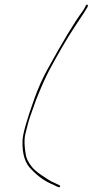

<svg xmlns="http://www.w3.org/2000/svg" viewBox="-20 -694 400 830"><path d="M357.8 -673.5C360.7 -672.5 360.7 -669 357.9 -662.9C355.1 -656.9 337.2 -629.3 304.3 -580.1C272.7 -532.8 235.3 -469.1 192.3 -389C177.5 -361.4 158.8 -319.4 136.3 -263L120.2 -218C115.4 -204.7 111.5 -193.3 108.3 -184C105.2 -174.7 102.2 -164.7 99.6 -154C96.9 -143.3 93.6 -130.4 89.7 -115.2C85.9 -100 85 -80.6 87.2 -57C88 -47.7 89.7 -36.2 92 -22.5C94.4 -8.8 102.2 6.8 115.5 24.5C125.2 37.6 140.6 50.9 161.5 64.5C168.1 68.8 176.7 74.5 187.3 81.5C197.8 88.5 206.9 93.3 214.5 96L237.7 107C240.2 108.3 240.7 110.3 239.3 113C237.8 115.7 235.9 116.3 233.5 115L224.9 112C224.4 111.3 222.2 110.2 218.5 108.5C214.7 106.8 211.7 105.3 209.2 104C176 90.8 145.4 69.4 117.3 40C88.4 13.5 75.1 -28.9 77.4 -87C78.6 -115.5 95.6 -175.6 128.5 -267.3C144.5 -312.1 163.2 -353.9 184.3 -392.5C252.2 -516.2 303.4 -601 338 -646.8C340.4 -650 345 -658 351.9 -671C353 -673.7 355 -674.5 357.8 -673.5Z"/></svg>

Font: Proton
Style: LitExtIt
Weight: 500
Version: Version 1.017